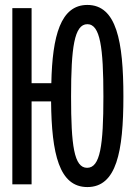

<svg xmlns="http://www.w3.org/2000/svg" viewBox="-20 -747 540 778"><path d="M30 0H108V-336H187C189 -123 220 11 334 11C452 11 480 -132 480 -356C480 -580 452 -727 334 -727C226 -727 192 -603 188 -410H108V-714H30ZM333 -67C280 -67 268 -158 268 -356C268 -554 281 -649 334 -649C386 -649 399 -555 399 -356C399 -157 386 -67 333 -67Z"/></svg>

Font: Noto Sans Mono ExtraCondensed
Style: Regular
Weight: 400
Width: 2
Designer: Monotype Design Team
Foundry: Monotype Imaging Inc.
Version: Version 2.014